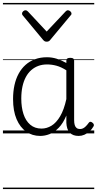

<svg xmlns="http://www.w3.org/2000/svg" viewBox="-20 -909 662 1308"><path d="M254 17Q200 17 158.5 -12Q117 -41 93 -97Q69 -153 69 -234Q69 -285 78.5 -328.5Q88 -372 107 -407Q126 -442 154 -467Q182 -492 218.5 -505.5Q255 -519 300 -519Q334 -519 366 -509Q398 -499 432 -480V-496Q432 -506 438.5 -510.5Q445 -515 459 -515Q473 -515 479 -510.5Q485 -506 485 -496V-92Q485 -71 489 -57.5Q493 -44 502 -37Q511 -30 525 -30Q536 -30 545.5 -34.5Q555 -39 565 -49Q575 -59 585 -73Q590 -80 596.5 -79.5Q603 -79 610 -73Q617 -68 619 -61Q621 -54 617 -48Q606 -28 589.5 -13.5Q573 1 554.5 9Q536 17 516 17Q496 17 481 11.5Q466 6 455 -5.5Q444 -17 438.5 -34Q433 -51 432 -72Q432 -84 432 -97Q432 -110 432 -122Q410 -69 380 -38.5Q350 -8 318 4.5Q286 17 254 17ZM125 -237Q125 -178 140 -132Q155 -86 186 -59.5Q217 -33 263 -33Q298 -33 330.5 -52.5Q363 -72 389.5 -116.5Q416 -161 432 -234V-430Q396 -453 364 -461.5Q332 -470 301 -470Q268 -470 241 -460Q214 -450 192.5 -431Q171 -412 156 -384Q141 -356 133 -319.5Q125 -283 125 -237ZM443 -839Q451 -839 459 -832Q467 -825 467 -816Q467 -814 466 -810.5Q465 -807 461 -804L323 -638Q319 -632 313 -628.5Q307 -625 298 -625Q289 -625 283.5 -628.5Q278 -632 273 -638L135 -804Q132 -807 131 -810.5Q130 -814 130 -816Q130 -825 137.5 -832Q145 -839 153 -839Q158 -839 162 -837Q166 -835 170 -831L298 -694L427 -831Q431 -835 434.5 -837Q438 -839 443 -839ZM0 369H622V379H0ZM0 -20H622V0H0ZM0 -505H622V-500H0ZM0 -889H622V-879H0Z"/></svg>

Font: Playwrite HR Lijeva Guides
Style: Regular
Weight: 400
Designer: Veronika Burian, José Scaglione
Foundry: TypeTogether
Version: Version 1.003